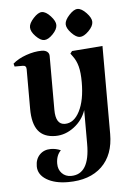

<svg xmlns="http://www.w3.org/2000/svg" viewBox="-49 -514 504 718"><g transform="rotate(-5 203.0 -155.0)"><path d="M350 -330V0Q350 79 304.5 122.5Q259 166 178 166Q128 166 97 147Q66 128 66 97Q66 70 82 53.5Q98 37 124 37Q143 37 161 45Q143 63 143 94Q143 116 156.5 130Q170 144 191 144Q261 144 261 30V-97Q248 -59 215.5 -34.5Q183 -10 146 -10Q102 -10 81 -37Q60 -64 60 -119V-268Q60 -282 47 -282H16L13 -293Q32 -310 63 -321Q94 -332 122 -332Q135 -332 142.5 -326Q150 -320 150 -310V-108Q150 -52 185 -52Q219 -52 240 -93Q261 -134 261 -202Q261 -238 255 -261Q249 -284 236 -301L228 -312L235 -321ZM135 -476Q150 -476 167.5 -457Q185 -438 185 -423Q185 -407 167.5 -389Q150 -371 135 -371Q121 -371 103.5 -389Q86 -407 86 -423Q86 -438 103.5 -457Q121 -476 135 -476ZM269 -476Q284 -476 302 -457Q320 -438 320 -423Q320 -407 302 -389Q284 -371 269 -371Q255 -371 237.5 -389.5Q220 -408 220 -423Q220 -438 237.5 -457Q255 -476 269 -476Z"/></g></svg>

Font: Katibeh
Style: Regular
Weight: 400
Designer: Arabic design by Kourosh Beigpour, Latin design by Eduardo Tunni, engineering by Lasse Fister
Version: Version 1.0010g